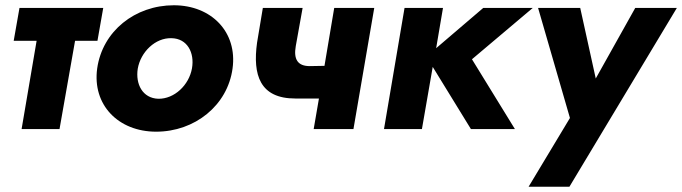

<svg xmlns="http://www.w3.org/2000/svg" viewBox="-20 -490 2590 729"><path d="M54 -460 32 -335H119L62 0H206L265 -335H350L372 -460Z M349 -230C330 -92 429 10 573 10C719 10 844 -89 863 -230C882 -368 783 -470 640 -470C493 -470 369 -372 349 -230ZM503 -229C514 -293 570 -347 631 -345C692 -344 719 -289 709 -231C698 -167 642 -114 581 -115C521 -117 494 -171 503 -229Z M1129 -460H978L956 -328C939 -205 967 -116 1101 -116H1191L1171 0H1322L1401 -460H1249L1212 -240L1156 -239C1111 -239 1094 -264 1103 -315Z M1516 -460 1438 0H1582L1623 -236L1768 0H1935L1772 -265L2003 -460H1815L1636 -307L1662 -460Z M2550 -460H2392L2242 -192L2183 -460H2023L2144 -42L1987 219H2142Z"/></svg>

Font: Jost*
Style: Bold Italic
Weight: 700
Italic angle: -10°
Version: Version 3.7